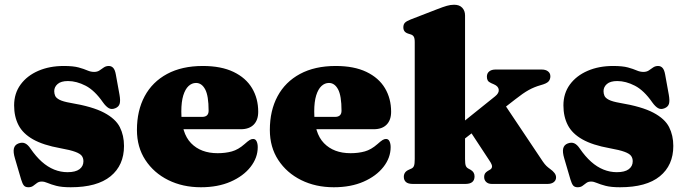

<svg xmlns="http://www.w3.org/2000/svg" viewBox="-20 -775 2887 809"><path d="M266.5 -433.5Q237 -433.5 222.8 -421Q208.5 -408.5 208.5 -391Q208.5 -380.5 212.5 -371.2Q216.5 -362 231 -354.5Q245.5 -347 277 -341.5Q370 -326 418.5 -300.2Q467 -274.5 484.8 -239.5Q502.5 -204.5 502.5 -160Q502.5 -78.5 445.8 -32.2Q389 14 278 14Q240 14 217.2 8Q194.5 2 180.8 -4Q167 -10 156 -10Q144 -10 136 -4Q128 2 120 8Q112 14 99.5 14Q87 14 80.8 6.8Q74.5 -0.5 69 -19L43 -107.5Q35 -134 38.5 -149.2Q42 -164.5 57.5 -170.5Q73.5 -176.5 85.5 -171Q97.5 -165.5 108.5 -149Q131.5 -115.5 156.2 -93.5Q181 -71.5 208.2 -60.5Q235.5 -49.5 264.5 -49.5Q298 -49.5 314.8 -62Q331.5 -74.5 331.5 -95.5Q331.5 -108.5 324.8 -118Q318 -127.5 297.2 -135.2Q276.5 -143 234.5 -150.5Q162 -163.5 119.2 -187.8Q76.5 -212 58 -247.8Q39.5 -283.5 39.5 -331Q39.5 -381.5 66.8 -418.8Q94 -456 141.2 -476.5Q188.5 -497 249 -497Q288.5 -497 311.2 -490.8Q334 -484.5 348.2 -478.2Q362.5 -472 376.5 -472Q390 -472 399.2 -478.2Q408.5 -484.5 417.5 -490.8Q426.5 -497 438.5 -497Q449.5 -497 457 -489Q464.5 -481 468 -461.5L483.5 -376Q488 -350.5 484.2 -337.8Q480.5 -325 466 -319Q450.5 -312.5 438.5 -319.2Q426.5 -326 414 -343.5Q379 -394 340.8 -413.8Q302.5 -433.5 266.5 -433.5Z M1068 -304Q1068 -269 1049 -249.8Q1030 -230.5 994.5 -230.5H698V-282.5H831.5Q859 -282.5 859 -308.5Q859 -371.5 844.5 -398.5Q830 -425.5 806 -425.5Q788.5 -425.5 774.5 -412.5Q760.5 -399.5 752.2 -372.8Q744 -346 744 -305Q744 -214 785 -171.8Q826 -129.5 897 -129.5Q930 -129.5 957 -137Q984 -144.5 1010 -167.5Q1024.5 -180.5 1032 -185Q1039.5 -189.5 1046.5 -189.5Q1056.5 -189.5 1061.2 -179.5Q1066 -169.5 1066 -155Q1066 -110.5 1035.8 -71.8Q1005.5 -33 951.8 -9.5Q898 14 826.5 14Q750 14 689 -16.2Q628 -46.5 592.5 -100.8Q557 -155 557 -227.5Q557 -309 589.5 -369.5Q622 -430 684.2 -463.5Q746.5 -497 834.5 -497Q912 -497 964 -472Q1016 -447 1042 -403.5Q1068 -360 1068 -304Z M1628 -304Q1628 -269 1609 -249.8Q1590 -230.5 1554.5 -230.5H1258V-282.5H1391.5Q1419 -282.5 1419 -308.5Q1419 -371.5 1404.5 -398.5Q1390 -425.5 1366 -425.5Q1348.5 -425.5 1334.5 -412.5Q1320.5 -399.5 1312.2 -372.8Q1304 -346 1304 -305Q1304 -214 1345 -171.8Q1386 -129.5 1457 -129.5Q1490 -129.5 1517 -137Q1544 -144.5 1570 -167.5Q1584.5 -180.5 1592 -185Q1599.5 -189.5 1606.5 -189.5Q1616.5 -189.5 1621.2 -179.5Q1626 -169.5 1626 -155Q1626 -110.5 1595.8 -71.8Q1565.5 -33 1511.8 -9.5Q1458 14 1386.5 14Q1310 14 1249 -16.2Q1188 -46.5 1152.5 -100.8Q1117 -155 1117 -227.5Q1117 -309 1149.5 -369.5Q1182 -430 1244.2 -463.5Q1306.5 -497 1394.5 -497Q1472 -497 1524 -472Q1576 -447 1602 -403.5Q1628 -360 1628 -304Z M1719.5 0Q1699.5 0 1690.5 -8Q1681.5 -16 1681.5 -30Q1681.5 -40 1686.5 -47.5Q1691.5 -55 1703 -60L1714 -65Q1721.5 -68.5 1724.5 -76.8Q1727.5 -85 1727.5 -105V-598Q1727.5 -614 1723.2 -620.8Q1719 -627.5 1710.5 -630L1699.5 -633.5Q1689 -637 1684.2 -643.5Q1679.5 -650 1679.5 -660Q1679.5 -672 1686 -679Q1692.5 -686 1710.5 -693L1821.5 -736Q1847 -746 1862.8 -750.5Q1878.5 -755 1893.5 -755Q1916 -755 1927.8 -742.2Q1939.5 -729.5 1939.5 -710V-105Q1939.5 -85 1942.5 -77Q1945.5 -69 1953 -65L1963 -59.5Q1979.5 -50 1979.5 -32Q1979.5 0 1941 0ZM1878 -218 2066 -369Q2083 -382.5 2081.5 -397Q2080 -411.5 2061.5 -419.5L2049 -425Q2039 -429.5 2035.2 -435.8Q2031.5 -442 2031.5 -452Q2031.5 -466 2041.2 -474Q2051 -482 2067.5 -482H2262.5Q2279.5 -482 2289.2 -474.2Q2299 -466.5 2299 -453.5Q2299 -440.5 2291.2 -431.8Q2283.5 -423 2257.5 -416Q2231 -408.5 2207.5 -395.5Q2184 -382.5 2150.5 -356L1904 -164ZM2086.5 -364.5 2267.5 -94Q2275.5 -82.5 2282.2 -76Q2289 -69.5 2298 -63Q2309.5 -55 2316.2 -46.2Q2323 -37.5 2323 -27.5Q2323 -15 2313.2 -7.5Q2303.5 0 2287 0H2052Q2037.5 0 2028.8 -8Q2020 -16 2020 -29.5Q2020 -38 2023.5 -43.8Q2027 -49.5 2035 -54.5L2044.5 -60Q2052.5 -64.5 2053.2 -72.8Q2054 -81 2042.5 -98L1949.5 -239.5Z M2581 -433.5Q2551.5 -433.5 2537.2 -421Q2523 -408.5 2523 -391Q2523 -380.5 2527 -371.2Q2531 -362 2545.5 -354.5Q2560 -347 2591.5 -341.5Q2684.5 -326 2733 -300.2Q2781.5 -274.5 2799.2 -239.5Q2817 -204.5 2817 -160Q2817 -78.5 2760.2 -32.2Q2703.5 14 2592.5 14Q2554.5 14 2531.8 8Q2509 2 2495.2 -4Q2481.5 -10 2470.5 -10Q2458.5 -10 2450.5 -4Q2442.5 2 2434.5 8Q2426.5 14 2414 14Q2401.5 14 2395.2 6.8Q2389 -0.5 2383.5 -19L2357.5 -107.5Q2349.5 -134 2353 -149.2Q2356.5 -164.5 2372 -170.5Q2388 -176.5 2400 -171Q2412 -165.5 2423 -149Q2446 -115.5 2470.8 -93.5Q2495.5 -71.5 2522.8 -60.5Q2550 -49.5 2579 -49.5Q2612.5 -49.5 2629.2 -62Q2646 -74.5 2646 -95.5Q2646 -108.5 2639.2 -118Q2632.5 -127.5 2611.8 -135.2Q2591 -143 2549 -150.5Q2476.5 -163.5 2433.8 -187.8Q2391 -212 2372.5 -247.8Q2354 -283.5 2354 -331Q2354 -381.5 2381.2 -418.8Q2408.5 -456 2455.8 -476.5Q2503 -497 2563.5 -497Q2603 -497 2625.8 -490.8Q2648.5 -484.5 2662.8 -478.2Q2677 -472 2691 -472Q2704.5 -472 2713.8 -478.2Q2723 -484.5 2732 -490.8Q2741 -497 2753 -497Q2764 -497 2771.5 -489Q2779 -481 2782.5 -461.5L2798 -376Q2802.5 -350.5 2798.8 -337.8Q2795 -325 2780.5 -319Q2765 -312.5 2753 -319.2Q2741 -326 2728.5 -343.5Q2693.5 -394 2655.2 -413.8Q2617 -433.5 2581 -433.5Z"/></svg>

Font: Fraunces
Style: Regular
Weight: 900
Version: Version 1.000;[b76b70a41]